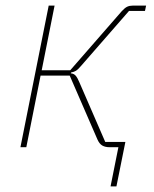

<svg xmlns="http://www.w3.org/2000/svg" viewBox="-20 -526 550 686"><path d="M375 140 405 -10 415 0H372Q356 0 345.5 -6Q335 -12 328 -28L229 -256H125L74 0H53L154 -506H175L129 -275H231L415 -486Q426 -498 434.5 -502Q443 -506 455 -506H502L498 -487H441L270 -291Q259 -278 252 -273.5Q245 -269 234 -267L233 -264Q244 -263 250.5 -255.5Q257 -248 264 -231L356 -19H428L396 140Z"/></svg>

Font: IBM Plex Sans Thin
Style: Italic
Weight: 250
Italic angle: -11.31°
Designer: Mike Abbink, Paul van der Laan, Pieter van Rosmalen
Foundry: Bold Monday
Version: Version 3.201